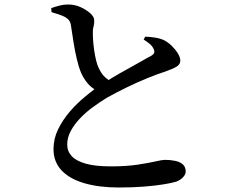

<svg xmlns="http://www.w3.org/2000/svg" viewBox="-20 -799 1040 854"><path d="M619 -623 626 -636Q650 -635 671.5 -631.5Q693 -628 710 -620Q729 -610 745.5 -593.5Q762 -577 772 -560Q782 -543 782 -529Q782 -513 766 -503Q750 -493 716 -481Q681 -470 634.5 -451Q588 -432 541 -409Q494 -386 455 -364Q424 -345 392.5 -322Q361 -299 335.5 -272Q310 -245 294.5 -216Q279 -187 279 -156Q279 -126 299 -104.5Q319 -83 361.5 -71Q404 -59 472 -59Q542 -59 591.5 -66.5Q641 -74 671.5 -81Q702 -88 713 -88Q738 -88 759.5 -83.5Q781 -79 793.5 -67.5Q806 -56 806 -36Q806 -23 794 -10.5Q782 2 764 9Q744 15 707.5 21Q671 27 620.5 31Q570 35 508 35Q421 35 355.5 16Q290 -3 254 -41Q218 -79 218 -136Q218 -182 238.5 -224Q259 -266 290.5 -302.5Q322 -339 356 -367Q380 -387 400 -402Q383 -413 370 -428Q351 -451 340 -477Q330 -501 321.5 -537Q313 -573 307 -611.5Q301 -650 296 -683Q294 -699 287.5 -708Q281 -717 266 -725Q254 -731 238 -736Q222 -741 209 -745L208 -763Q228 -770 246 -774.5Q264 -779 283 -779Q313 -779 339 -767Q365 -755 382 -739.5Q399 -724 399 -709Q400 -695 396 -680.5Q392 -666 393 -648Q393 -628 395.5 -603Q398 -578 402.5 -553.5Q407 -529 413 -511Q423 -484 439 -464Q449 -453 463 -443Q471 -448 479 -453Q514 -474 549 -493Q584 -512 611.5 -528Q639 -544 653 -551Q663 -557 665.5 -563.5Q668 -570 664 -580Q658 -594 645 -604.5Q632 -615 619 -623Z"/></svg>

Font: Early Summer Mincho SemiBold
Style: Regular
Weight: 600
Designer: GuiWonder
Version: Version 1.002